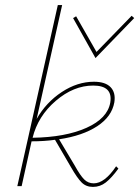

<svg xmlns="http://www.w3.org/2000/svg" viewBox="-20 -731 547 754"><path d="M348 -11Q391 -11 436 -78L445 -69Q418 -32 395.5 -14.5Q373 3 345 3Q318 3 300.5 -14.5Q283 -32 259 -74L196 -182Q154 -176 104 -176L65 0H48L207 -711H224L124 -264Q161 -329 222.5 -369.5Q284 -410 349 -410Q394 -410 414.5 -388.5Q435 -367 429 -329Q419 -273 362 -235.5Q305 -198 212 -184L274 -80Q295 -42 310.5 -26.5Q326 -11 348 -11ZM507 -660 355 -503 267 -660 279 -667 359 -527 497 -669ZM346 -395Q269 -395 199 -335Q129 -275 108 -190Q237 -192 319.5 -229Q402 -266 413 -328Q424 -395 346 -395Z"/></svg>

Font: EauTestText Thin
Style: Italic
Weight: 250
Italic angle: -12°
Designer: Christian Thalmann (Catharsis Fonts)
Version: Version 0.001;PS 000.001;hotconv 1.0.88;makeotf.lib2.5.64775